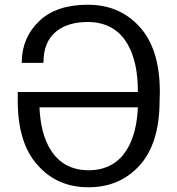

<svg xmlns="http://www.w3.org/2000/svg" viewBox="-20 -777 750 812"><path d="M563 -395V-388H55V-352C55 -232 83 -140 139 -79C194 -16 266 15 354 15C443 15 515 -16 571 -78C627 -140 655 -232 655 -353L656 -388C656 -510 627 -601 571 -663C514 -726 441 -757 351 -757C263 -757 194 -734 146 -688C98 -642 73 -585 72 -516V-511H163L164 -516C164 -631 242 -684 351 -684C516 -684 563 -534 563 -395ZM355 -57C202 -57 152 -192 147 -323H563C558 -192 508 -57 355 -57Z"/></svg>

Font: Cheyenne Sans
Style: Regular
Weight: 400
Designer: The Public Sans project authors (U.S. Web Design System), Libre Franklin designed by Pablo Impallari and Rodrigo Fuenzal
Foundry: The Cheyenne Sans Project Authors
Version: Version 2.007